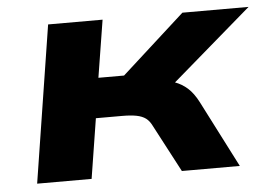

<svg xmlns="http://www.w3.org/2000/svg" viewBox="-42 -550 847 604"><g transform="rotate(-5 381.5 -248.0)"><path d="M52 0 130 -496H302L273 -315H354L554 -496H763L466 -240L456 -291Q488 -288 510.5 -280Q533 -272 551 -256Q569 -240 584 -211L692 0H509L432 -146Q423 -165 411.5 -173.5Q400 -182 382 -185.5Q364 -189 337 -189H254L224 0Z"/></g></svg>

Font: Nunito Sans 10pt Expanded ExtraBold
Style: Italic
Weight: 800
Width: 7
Italic angle: -9°
Designer: Vernon Adams
Foundry: Vernon Adams
Version: Version 3.101;gftools[0.9.27]